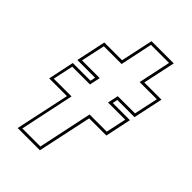

<svg xmlns="http://www.w3.org/2000/svg" viewBox="-212 -781 861 861"><g transform="rotate(45 219.0 -350.0)"><path d="M71.5 0 126.5 -257.5H14L40 -381H152.5L157.5 -405H45L75 -546H187.5L220.5 -700H361.5L328.5 -546H437.5L407.5 -405H298.5L293.5 -381H402.5L376.5 -257.5H267.5L212.5 0ZM87.5 -13.5H202L256.5 -271H365.5L386 -367.5H277L288 -418.5H397L421.5 -532.5H312.5L345 -686.5H230.5L198 -532.5H85.5L61 -418.5H173.5L162.5 -367.5H50L29.5 -271H142Z"/></g></svg>

Font: Tourney Condensed Thin
Style: Italic
Weight: 100
Width: 3
Italic angle: -12°
Designer: Tyler Finck
Foundry: Etcetera Type Co
Version: Version 1.010; ttfautohint (v1.8.3)